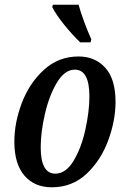

<svg xmlns="http://www.w3.org/2000/svg" viewBox="-20 -786 529 816"><path d="M41 -184Q41 -265 73 -349Q105 -433 167 -489.5Q229 -546 314 -546Q384 -546 427.5 -498Q471 -450 471 -353Q471 -274 440 -189.5Q409 -105 348 -47.5Q287 10 200 10Q127 10 84 -39.5Q41 -89 41 -184ZM360 -376Q360 -490 298 -490Q255 -490 222 -435Q189 -380 171 -302Q153 -224 153 -160Q153 -48 215 -48Q260 -48 293 -103Q326 -158 343 -236Q360 -314 360 -376ZM202 -756 205 -766H314Q322 -736 337.5 -694Q353 -652 368 -619L365 -606H321Q289 -636 253.5 -680Q218 -724 202 -756Z"/></svg>

Font: Noto Serif CondSemiBold
Style: Italic
Weight: 600
Width: 3
Italic angle: -12°
Designer: Monotype Design Team
Foundry: Monotype Imaging Inc.
Version: Version 1.001